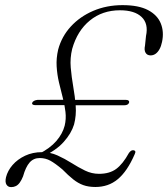

<svg xmlns="http://www.w3.org/2000/svg" viewBox="-20 -736 670 766"><path d="M150 -111 135.5 -122Q179.5 -144.5 204.5 -173.2Q229.5 -202 238 -234.5Q244.5 -261.5 241.2 -289.5Q238 -317.5 230.2 -347Q222.5 -376.5 215.2 -407.5Q208 -438.5 206 -471Q204 -503.5 212 -538Q226 -590.5 262.5 -630.2Q299 -670 352.2 -692.8Q405.5 -715.5 469 -715.5Q533 -715.5 570.5 -695.8Q608 -676 621.5 -642.5Q635 -609 626.5 -569Q623 -551.5 616.2 -539.5Q609.5 -527.5 600.5 -521.2Q591.5 -515 581 -515Q567 -515 560.8 -525.5Q554.5 -536 558.5 -554L562.5 -592.5Q573 -641.5 545 -668.2Q517 -695 458.5 -695Q388.5 -695 338.5 -654.2Q288.5 -613.5 268 -541Q259 -504.5 262.2 -466.5Q265.5 -428.5 272.2 -390.2Q279 -352 282 -314Q285 -276 275.5 -239.5Q264.5 -203.5 234.2 -169.8Q204 -136 150 -111ZM4 -29Q10.5 -55 30.2 -77.8Q50 -100.5 80.2 -114.8Q110.5 -129 147.5 -129Q180.5 -129 209.2 -116Q238 -103 265.2 -85.8Q292.5 -68.5 319.2 -55.5Q346 -42.5 375 -42.5Q417 -42.5 443.5 -62Q470 -81.5 494.5 -126Q499 -132 503.5 -134.8Q508 -137.5 513.5 -136.5Q518.5 -135.5 519.8 -132Q521 -128.5 517.5 -121Q502.5 -86.5 485.8 -61.8Q469 -37 449.8 -21Q430.5 -5 408.2 2.5Q386 10 360.5 10Q333 10 312.2 2.5Q291.5 -5 272 -20.5Q252.5 -36 229 -60Q200.5 -84 181 -94.8Q161.5 -105.5 138.5 -105.5Q114 -105.5 98.2 -87.8Q82.5 -70 72 -32.5Q66 -17.5 59 -7.8Q52 2 43.5 6.2Q35 10.5 24.5 10.5Q12 10.5 5.8 0.5Q-0.5 -9.5 4 -29ZM108.5 -326Q110 -330.5 116.2 -333.8Q122.5 -337 129.5 -337.5L246 -338L252.5 -316.5H121Q114 -316.5 110.5 -319Q107 -321.5 108.5 -326ZM267 -316 265 -337.5H483Q490 -337.5 493.2 -334.2Q496.5 -331 495 -326.5Q491.5 -316 475.5 -316Z"/></svg>

Font: Fraunces ExtraLight
Style: Italic
Weight: 250
Italic angle: -16°
Version: Version 1.000;[b76b70a41]